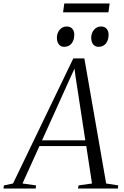

<svg xmlns="http://www.w3.org/2000/svg" viewBox="-81 -1085 716 1105"><path d="M-61 0 -58.5 -18 -6 -29 341 -749H404.5L530 -29L599.5 -18L597.5 0H367.5L371.5 -18L448.5 -29L415.5 -244.5H146L48.5 -29L126.5 -18L124.5 0ZM161 -277.5H410L353.5 -646L348 -690L327.5 -646ZM288.5 -815.5Q270 -815.5 258.2 -829Q246.5 -842.5 246.5 -869Q246.5 -894 262.2 -913.2Q278 -932.5 303 -932.5Q324.5 -932.5 335.5 -919Q346.5 -905.5 346.5 -886.5Q346.5 -853 330.5 -834.2Q314.5 -815.5 288.5 -815.5ZM486 -815.5Q467.5 -815.5 455.8 -829Q444 -842.5 444 -869Q444 -894 459.8 -913.2Q475.5 -932.5 500.5 -932.5Q522 -932.5 533 -919Q544 -905.5 544 -886.5Q544 -853 528 -834.2Q512 -815.5 486 -815.5ZM289 -1065H550L543 -1014H282Z"/></svg>

Font: Merriweather 144pt Light
Style: Italic
Weight: 300
Italic angle: -7.8°
Version: Version 2.101